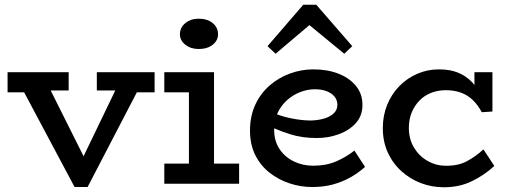

<svg xmlns="http://www.w3.org/2000/svg" viewBox="-20 -776 2148 811"><path d="M295 14 82 -386H12V-471H270V-394H194L333 -116L467 -394H389V-471H633V-386H558L350 14Z M674 0V-85H778V-386H674V-471H884V-85H990V0ZM819 -569Q786 -569 763 -587Q740 -605 740 -631Q740 -660 763 -678.5Q786 -697 819 -697Q856 -697 878.5 -678.5Q901 -660 901 -631Q901 -605 878.5 -587Q856 -569 819 -569Z M1299 14Q1250 14 1203 -1.5Q1156 -17 1118 -47Q1080 -77 1058 -121.5Q1036 -166 1036 -224Q1036 -286 1058.5 -334Q1081 -382 1119 -415Q1157 -448 1205 -465.5Q1253 -483 1303 -483Q1364 -483 1410.5 -464.5Q1457 -446 1484 -412.5Q1511 -379 1511 -333Q1511 -287 1483 -256Q1455 -225 1411 -209Q1367 -193 1318 -193Q1257 -193 1209 -208Q1173 -219 1138 -234Q1138 -231 1138 -228Q1138 -180 1161 -146Q1184 -112 1221.5 -94Q1259 -76 1303 -76Q1358 -76 1400.5 -94.5Q1443 -113 1477 -140L1522 -71Q1494 -46 1460.5 -27Q1427 -8 1387 3Q1347 14 1299 14ZM1150 -293Q1183 -281 1211 -276Q1254 -267 1294 -267Q1325 -268 1350 -275.5Q1375 -283 1390 -297.5Q1405 -312 1405 -333Q1405 -363 1378.5 -381Q1352 -399 1310 -399Q1279 -399 1248 -387Q1217 -375 1192.5 -353Q1168 -331 1153 -300Q1151 -296 1150 -293ZM1144 -549 1110 -581 1261 -756H1316L1468 -581L1434 -549L1287 -670Z M1855 15Q1804 15 1758 -2.5Q1712 -20 1675.5 -53Q1639 -86 1618 -132Q1597 -178 1597 -235Q1597 -288 1615.5 -333.5Q1634 -379 1667 -412.5Q1700 -446 1743 -464.5Q1786 -483 1834 -483Q1881 -483 1915 -469Q1949 -455 1974 -429Q1979 -423 1984 -417V-471H2060V-305L2015 -302Q1999 -332 1977.5 -353Q1956 -374 1927.5 -384.5Q1899 -395 1864 -395Q1830 -395 1801.5 -384Q1773 -373 1752 -351.5Q1731 -330 1719 -301Q1707 -272 1707 -236Q1707 -188 1729 -152Q1751 -116 1786.5 -96Q1822 -76 1862 -76Q1914 -75 1951 -94.5Q1988 -114 2022 -145L2068 -75Q2027 -37 1974 -11Q1921 15 1855 15Z"/></svg>

Font: BioRhyme ExtraBold Medium
Style: Regular
Weight: 500
Version: Version 1.600;gftools[0.9.33]